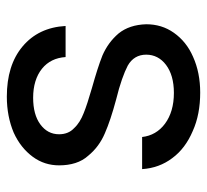

<svg xmlns="http://www.w3.org/2000/svg" viewBox="-42 -555 606 562"><g transform="rotate(-90 261.0 -274.0)"><path d="M271 9C271 9 271 9 271 9C310 9 345 2 376 -12C406 -25 429 -44 446 -68C463 -92 471 -119 471 -149C471 -149 471 -149 471 -149C470 -182 461 -209 444 -230C426 -251 405 -266 380 -277C355 -287 323 -297 284 -308C284 -308 284 -308 284 -308C253 -317 228 -325 211 -332C193 -339 178 -348 167 -360C155 -371 149 -386 149 -404C149 -404 149 -404 149 -404C149 -427 159 -445 178 -459C197 -473 223 -480 256 -480C256 -480 256 -480 256 -480C291 -480 320 -471 341 -454C362 -437 373 -414 375 -385C375 -385 466 -385 466 -385C466 -385 466 -385 466 -385C463 -438 443 -480 406 -511C369 -542 320 -557 259 -557C259 -557 259 -557 259 -557C220 -557 185 -550 154 -537C123 -523 100 -504 83 -481C66 -458 58 -432 58 -404C58 -404 58 -404 58 -404C58 -369 67 -340 86 -319C104 -297 126 -281 152 -270C177 -259 210 -248 251 -237C251 -237 251 -237 251 -237C296 -226 329 -214 350 -203C371 -191 382 -173 382 -149C382 -149 382 -149 382 -149C382 -126 372 -106 352 -91C332 -76 305 -68 270 -68C270 -68 270 -68 270 -68C233 -68 203 -77 180 -94C157 -111 144 -134 141 -161C141 -161 47 -161 47 -161C47 -161 47 -161 47 -161C49 -128 60 -98 79 -73C98 -47 125 -27 158 -13C191 2 229 9 271 9Z"/></g></svg>

Font: Girnar Poppins
Style: Regular
Weight: 500
Designer: Ninad Kale (Devanagari), Jonny Pinhorn (Latin)
Foundry: Indian Type Foundry
Version: ""